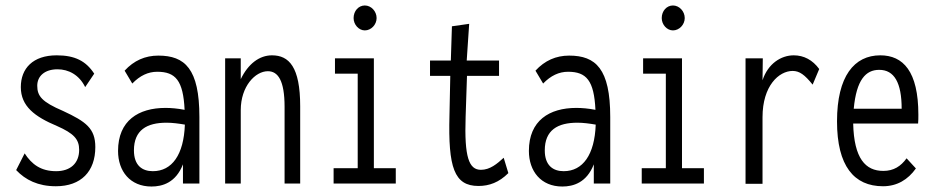

<svg xmlns="http://www.w3.org/2000/svg" viewBox="-20 -670 3415 701"><path d="M184 10C276 10 328 -44 328 -133C328 -201 294 -226 210 -265C133 -298 116 -319 116 -357C116 -392 143 -417 190 -417C230 -417 269 -397 291 -352L324 -401C294 -447 254 -468 187 -468C100 -468 56 -420 56 -352C56 -282 107 -244 188 -210C249 -183 269 -162 269 -123C269 -74 237 -45 185 -45C129 -45 96 -70 70 -110L39 -49C73 -13 119 10 184 10Z M533 11C573 11 622 -3 648 -70V0H708V-243C708 -419 655 -467 558 -467C510 -467 469 -449 435 -412L463 -365C491 -394 521 -408 554 -408C621 -408 649 -376 654 -269C628 -274 605 -276 584 -276C486 -276 411 -230 411 -119C411 -45 455 11 533 11ZM469 -121C469 -195 516 -222 588 -222C609 -222 632 -219 655 -215C651 -105 608 -45 538 -45C499 -45 469 -66 469 -121Z M802 0H859V-268C859 -355 912 -410 958 -410C995 -410 1019 -376 1019 -280V0H1076V-282C1076 -426 1035 -468 973 -468C927 -468 886 -437 859 -381V-457H802Z M1312 -559C1335 -559 1355 -580 1355 -604C1355 -629 1335 -650 1312 -650C1289 -650 1271 -630 1271 -604C1271 -580 1290 -559 1312 -559ZM1198 0H1425V-56H1345V-457H1203V-401H1286V-56H1198Z M1727 9C1766 9 1802 -4 1836 -38L1819 -94C1795 -72 1769 -50 1736 -50C1692 -50 1675 -96 1680 -243L1685 -393H1802V-449H1684L1693 -583L1630 -574L1626 -449H1550V-393H1624L1621 -248C1616 -59 1638 9 1727 9Z M2033 11C2073 11 2122 -3 2148 -70V0H2208V-243C2208 -419 2155 -467 2058 -467C2010 -467 1969 -449 1935 -412L1963 -365C1991 -394 2021 -408 2054 -408C2121 -408 2149 -376 2154 -269C2128 -274 2105 -276 2084 -276C1986 -276 1911 -230 1911 -119C1911 -45 1955 11 2033 11ZM1969 -121C1969 -195 2016 -222 2088 -222C2109 -222 2132 -219 2155 -215C2151 -105 2108 -45 2038 -45C1999 -45 1969 -66 1969 -121Z M2437 -559C2460 -559 2480 -580 2480 -604C2480 -629 2460 -650 2437 -650C2414 -650 2396 -630 2396 -604C2396 -580 2415 -559 2437 -559ZM2323 0H2550V-56H2470V-457H2328V-401H2411V-56H2323Z M2702 1H2764V-242C2764 -357 2824 -411 2874 -411C2899 -411 2918 -397 2947 -361L2971 -418C2947 -451 2915 -468 2878 -468C2832 -468 2784 -438 2764 -377L2765 -457H2702Z M3204 10C3255 10 3295 -14 3324 -55L3290 -92C3269 -63 3243 -46 3205 -46C3140 -46 3098 -91 3095 -219H3332C3333 -230 3333 -239 3333 -251C3333 -410 3277 -468 3194 -468C3099 -468 3036 -392 3036 -227C3036 -64 3098 10 3204 10ZM3097 -273C3107 -379 3141 -415 3190 -415C3245 -415 3272 -368 3272 -273Z"/></svg>

Font: Inconsolata Condensed Thin
Style: Regular
Weight: 100
Width: 3
Monospace: yes
Designer: Raph Levien, Cyreal, Brenton Simpson
Foundry: Raph Levien, Cyreal, Google
Version: Version 3.100